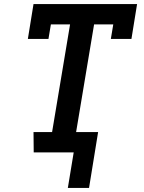

<svg xmlns="http://www.w3.org/2000/svg" viewBox="-20 -755 715 951"><path d="M316 176 345 0H147L146 -101H238L327 -634H232L220 -562H118L146 -735H659L631 -562H529L541 -634H446L357 -101H466L421 176Z"/></svg>

Font: Iosevka Etoile
Style: Bold Italic
Weight: 700
Italic angle: -9°
Designer: Belleve Invis
Foundry: Belleve Invis
Version: Version 28.1.0; ttfautohint (v1.8.4)